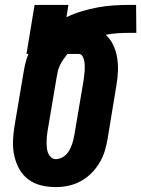

<svg xmlns="http://www.w3.org/2000/svg" viewBox="-20 -755 576 783"><path d="M207 8Q177 8 148 1Q119 -6 96 -23Q73 -40 59 -65Q45 -90 38.5 -119Q32 -148 33 -178.5Q34 -209 39 -240L76 -459Q79 -478 83.5 -497Q88 -516 96 -535H88L121 -735H259L251 -685Q283 -700 315 -709.5Q347 -719 379.5 -725Q412 -731 444.5 -733Q477 -735 509 -735H535L536 -621H510Q485 -621 460.5 -619.5Q436 -618 411 -613Q430 -596 441.5 -572Q453 -548 457.5 -521Q462 -494 461 -466Q460 -438 455 -409L419 -190Q415 -165 407.5 -140Q400 -115 386 -91.5Q372 -68 352.5 -48.5Q333 -29 309 -16Q285 -3 259 2.5Q233 8 207 8ZM208 -106Q219 -106 230 -111Q241 -116 249.5 -124.5Q258 -133 263.5 -143.5Q269 -154 273 -165Q277 -176 279.5 -187Q282 -198 284 -209L321 -428Q322 -438 323.5 -448.5Q325 -459 325.5 -469Q326 -479 325.5 -489Q325 -499 323 -508.5Q321 -518 316 -526.5Q311 -535 301 -535H255Q247 -525 239 -513.5Q231 -502 225 -490Q219 -478 216 -465.5Q213 -453 211 -440L174 -221Q172 -209 171 -197.5Q170 -186 170 -174.5Q170 -163 171 -152Q172 -141 176 -131Q180 -121 188 -113.5Q196 -106 208 -106Z"/></svg>

Font: Iosevka Term Curly Hv Obl
Style: Regular
Weight: 900
Italic angle: -9°
Designer: Belleve Invis
Foundry: Belleve Invis
Version: Version 32.3.0